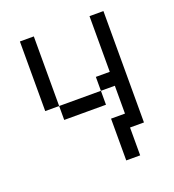

<svg xmlns="http://www.w3.org/2000/svg" viewBox="-117 -592 735 810"><g transform="rotate(-20 250.0 -187.5)"><path d="M312.5 -62.5V125H375Q375 125 375 0H437.5Q437.5 0 437.5 -500H375Q375 -500 375 -250H312.5V-187.5H125V-125H312.5V-187.5H375Q375 -187.5 375 -62.5ZM125 -187.5V-500H62.5V-187.5Z"/></g></svg>

Font: Unifont
Style: Regular
Weight: 500
Version: Version 15.1.04